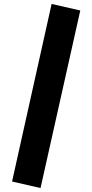

<svg xmlns="http://www.w3.org/2000/svg" viewBox="-20 -838 466 971"><path d="M386 -785 185 113 41 80 241 -818Z"/></svg>

Font: Fira Sans Compressed ExtraBold
Style: Regular
Weight: 800
Width: 1
Designer: bBox Type GmbH & Carrois Corporate GbR & Edenspiekermann AG
Foundry: bBox Type GmbH & Carrois Corporate GbR & Edenspiekermann AG
Version: Version 4.301